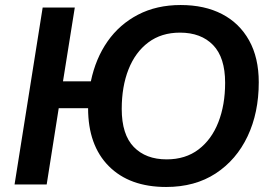

<svg xmlns="http://www.w3.org/2000/svg" viewBox="-20 -735 1086 765"><path d="M642 10Q496 10 413.5 -73Q331 -156 331 -304H214L166 0H38L150 -705H278L231 -411H342Q361 -502 408.5 -570Q456 -638 530 -676.5Q604 -715 700 -715Q795 -715 864.5 -679Q934 -643 972.5 -574Q1011 -505 1011 -407Q1011 -286 966.5 -192Q922 -98 839.5 -44Q757 10 642 10ZM644 -100Q719 -100 771 -139.5Q823 -179 850 -248Q877 -317 877 -405Q877 -506 829 -555.5Q781 -605 697 -605Q623 -605 571 -566Q519 -527 492 -458.5Q465 -390 465 -301Q465 -199 513 -149.5Q561 -100 644 -100Z"/></svg>

Font: Nunito Sans
Style: Bold Italic
Weight: 700
Italic angle: -9°
Designer: Vernon Adams
Foundry: Vernon Adams
Version: Version 3.006; ttfautohint (v1.8.3)